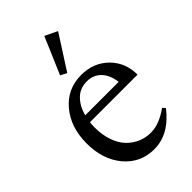

<svg xmlns="http://www.w3.org/2000/svg" viewBox="-217 -780 868 868"><g transform="rotate(-45 216.5 -346.0)"><path d="M198.2 -510.7 168 -526.4 243.7 -703.1 303.2 -674.3ZM233.4 11.2Q146.5 11.2 90.8 -54.4Q35.2 -120.1 35.2 -223.6Q35.2 -327.1 91.6 -393.8Q147.9 -460.4 236.8 -460.4Q314.9 -460.4 366.5 -409.7Q418 -358.9 418 -281.2H113.8Q111.8 -267.1 111.8 -249Q111.8 -200.7 125.5 -162.4Q139.2 -124 162.1 -100.6Q185.1 -77.1 214.1 -64.9Q243.2 -52.7 275.4 -52.7Q329.6 -52.7 390.1 -96.7L401.9 -83.5Q328.6 11.2 233.4 11.2ZM234.4 -421.9Q190.4 -421.9 161.6 -393.3Q132.8 -364.7 120.6 -318.4H334.5Q328.6 -367.2 302 -394.5Q275.4 -421.9 234.4 -421.9Z"/></g></svg>

Font: Elstob 8pt
Style: Regular
Weight: 400
Designer: Peter S. Baker
Version: Version 1.015